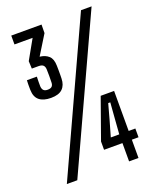

<svg xmlns="http://www.w3.org/2000/svg" viewBox="-148 -884 780 969"><g transform="rotate(-20 242.0 -400.0)"><path d="M114.9 -435.6Q74.3 -435.6 52.3 -453.5Q30.4 -471.4 29.6 -509.2Q29.6 -517.8 29.4 -524.9Q29.2 -532 29.4 -540.4Q29.7 -548.8 30.2 -561.2H83.5Q83 -546 82.8 -533Q82.5 -519.9 82.9 -509Q83.7 -495.7 90.4 -488Q97.1 -480.3 113.1 -480.3Q128.4 -480.3 135.5 -487.2Q142.5 -494.1 142.9 -507.6Q143.3 -524.7 143.5 -542Q143.7 -559.3 142.9 -577.5Q142.5 -593 134.9 -600.5Q127.2 -608 110.1 -608H73.6L71.8 -648.3L130.4 -752.5H33V-800H195.6L195 -754.5L131.1 -650.9Q160.9 -647.7 178.9 -631.2Q196.9 -614.6 197.3 -578.3Q197.7 -567.4 197.7 -554.3Q197.7 -541.3 197.7 -529.4Q197.7 -517.5 197.3 -509.4Q196.5 -474.2 176.6 -454.9Q156.8 -435.6 114.9 -435.6ZM40.4 0 407.6 -800H464.4L96.5 0ZM425.2 -360V-145.1H461.1V-98.2H425.2V0H374.7V-98.2H276V-142.9L353.2 -360ZM374.7 -145.1 381.3 -233.2 387.4 -312.5H376.3L354.6 -233.2L329.3 -145.1Z"/></g></svg>

Font: Big Shoulders Thin
Style: Regular
Weight: 100
Designer: Patric King
Foundry: XO Type Co
Version: Version 2.002